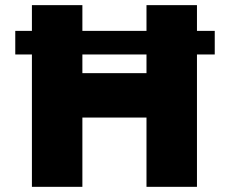

<svg xmlns="http://www.w3.org/2000/svg" viewBox="-20 -723 890 743"><path d="M39.1 -603.5V-512.2H103.5V0H298.8V-268.1H546.9V0H742.2V-512.2H811V-603.5H742.2V-703.1H546.9V-603.5H298.8V-703.1H103.5V-603.5ZM298.8 -439.9V-512.2H546.9V-439.9Z"/></svg>

Font: Wand UI Pro Black
Style: Regular
Weight: 900
Designer: Andreas Faust
Version: Version 1.003;FEAKit 1.0